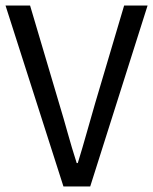

<svg xmlns="http://www.w3.org/2000/svg" viewBox="-20 -676 555 696"><path d="M210 0H307L515 -656H430L325 -302C302 -224 286 -162 262 -85H258C233 -162 218 -224 194 -302L89 -656H0Z"/></svg>

Font: Giro Sans Regular
Style: Regular
Weight: 400
Designer: Paul D. Hunt
Foundry: Adobe Systems Incorporated
Version: Version 1.000;PS 1.0;hotconv 1.0.88;makeotf.lib2.5.647800